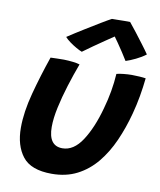

<svg xmlns="http://www.w3.org/2000/svg" viewBox="-86 -815 761 911"><g transform="rotate(10 294.5 -360.0)"><path d="M445.5 -492.5Q457.5 -496 478.5 -498.2Q499.5 -500.5 519 -500.5Q535.5 -500.5 555 -499.2Q574.5 -498 586 -496Q581.5 -452.5 573.8 -408.2Q566 -364 554.5 -321Q535.5 -249.5 507.5 -186.5Q479.5 -123.5 439.8 -75.2Q400 -27 347 0.2Q294 27.5 225 27.5Q125 27.5 84.2 -24.8Q43.5 -77 43.5 -163Q43.5 -238 68 -330Q92.5 -422 124.5 -514.5Q136.5 -515 155.2 -515.5Q174 -516 189 -516Q211 -515.5 232.2 -513Q253.5 -510.5 265.5 -506.5Q246 -454.5 228 -397Q210 -339.5 198.5 -286.2Q187 -233 187 -192Q187 -100.5 254 -100.5Q308 -100.5 348.5 -162.2Q389 -224 415.5 -321Q428 -365 435.5 -408Q443 -451 445.5 -492.5ZM467 -746.5Q482 -728.5 501 -703.8Q520 -679 539 -654Q558 -629 572 -608.5Q551 -592.5 524.5 -579.8Q498 -567 477.5 -560.5Q467 -578 453.2 -599Q439.5 -620 426.8 -638.2Q414 -656.5 407 -666Q393.5 -657 367.8 -639.5Q342 -622 314.2 -602.5Q286.5 -583 265.5 -567.5Q254.5 -571.5 237.8 -581Q221 -590.5 205 -602.2Q189 -614 180.5 -624Q216 -647.5 256.5 -672.5Q297 -697.5 330.5 -717.8Q364 -738 379.5 -746Q387 -746 404.2 -746.2Q421.5 -746.5 439.5 -746.8Q457.5 -747 467 -746.5Z"/></g></svg>

Font: Grandstander SemiBold
Style: Italic
Weight: 600
Italic angle: -15°
Designer: Tyler Finck
Foundry: Etcetera Type Co
Version: Version 1.200; ttfautohint (v1.8.3)